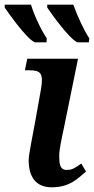

<svg xmlns="http://www.w3.org/2000/svg" viewBox="-26 -786 400 817"><path d="M303 -606H352L354 -623C334 -652 304 -715 286 -766H175V-754C186 -737 266 -623 303 -606ZM122 -606H172L173 -623C153 -652 121 -715 106 -766H-6V-754C6 -737 84 -623 122 -606ZM194 11C271 11 304 -26 340 -56L320 -90C287 -67 279 -63 257 -63C228 -63 226 -91 226 -124C226 -149 237 -201 244 -232L306 -536H90L80 -487H97C148 -487 159 -474 149 -410L124 -270C113 -207 96 -130 96 -104C96 -37 124 11 194 11Z"/></svg>

Font: Noto Serif Semi
Style: Italic
Weight: 600
Italic angle: -12°
Designer: Monotype Design Team
Foundry: Monotype Imaging Inc.
Version: Version 1.901